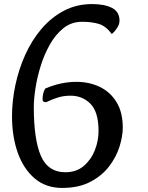

<svg xmlns="http://www.w3.org/2000/svg" viewBox="-20 -907 725 943"><path d="M285 16Q205 16 150 -31Q95 -78 67 -157.5Q39 -237 39 -336Q39 -411 55.5 -489Q72 -567 104 -638Q136 -709 183.5 -765Q231 -821 293.5 -854Q356 -887 432 -887Q494 -887 530.5 -868Q567 -849 567 -805Q567 -788 555 -769.5Q543 -751 529 -740Q500 -779 465.5 -789.5Q431 -800 383 -800Q331 -800 292 -769Q253 -738 225 -688.5Q197 -639 179.5 -582Q162 -525 154 -472Q146 -419 146 -382Q146 -221 181 -141Q216 -61 301 -61Q355 -61 391 -91.5Q427 -122 445.5 -168.5Q464 -215 464 -263Q464 -357 424.5 -397Q385 -437 327 -437Q294 -437 267.5 -429Q241 -421 224.5 -413Q208 -405 204 -405Q199 -405 194 -408Q189 -411 189 -421Q189 -433 192 -446.5Q195 -460 202 -472Q279 -505 355 -505Q418 -505 469.5 -480.5Q521 -456 552 -406Q583 -356 583 -280Q583 -238 567 -187Q551 -136 516 -90Q481 -44 424 -14Q367 16 285 16Z"/></svg>

Font: Paprika
Style: Regular
Weight: 400
Designer: Eduardo Rodriguez Tunni
Foundry: Eduardo Rodriguez Tunni
Version: Version 1.010; ttfautohint (v1.8.3)